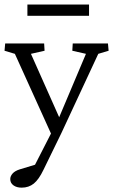

<svg xmlns="http://www.w3.org/2000/svg" viewBox="-23 -610 502 852"><path d="M212.9 3.9 43 -371.1 -2.9 -384.8 0 -417H172.9L174.8 -384.8L114.3 -371.1L253.9 -57.6ZM456.1 -417 459 -384.8 413.1 -371.1 249 -18.6 169.9 143.6Q149.4 186.5 127 204.6Q104.5 222.7 73.2 222.7Q50.8 222.7 36.6 212.4Q22.5 202.1 22.5 184.6Q22.5 171.9 32.7 160.2Q43 148.4 64.5 141.6L148.4 116.2L109.4 166L214.8 -40L225.6 -56.6L358.4 -371.1L297.9 -384.8L299.8 -417ZM98.6 -589.8H372.1V-540H98.6Z"/></svg>

Font: Crimson Pro Light
Style: Regular
Weight: 300
Designer: Jacques Le Bailly
Foundry: Baron von Fonthausen
Version: Version 1.003